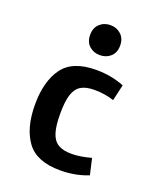

<svg xmlns="http://www.w3.org/2000/svg" viewBox="-123 -724 685 811"><g transform="rotate(20 219.0 -318.5)"><path d="M264.6 -362.3Q225.6 -362.3 203.6 -348.6Q181.6 -335 171.9 -304.2Q162.1 -273.4 162.1 -218.8Q162.1 -164.1 171.9 -133.3Q181.6 -102.5 203.6 -88.9Q225.6 -75.2 264.6 -75.2Q302.7 -75.2 352.5 -88.9L369.1 -16.6Q311.5 6.8 243.2 6.8Q136.7 6.8 92.8 -53.7Q48.8 -114.3 48.8 -218.8Q48.8 -323.2 92.8 -383.8Q136.7 -444.3 243.2 -444.3Q311.5 -444.3 369.1 -420.9L352.5 -348.6Q311.5 -362.3 264.6 -362.3ZM234.4 -642.6Q262.7 -642.6 282.2 -624.5Q301.8 -606.4 301.8 -575.2Q301.8 -543 282.2 -525.4Q262.7 -507.8 234.4 -507.8Q206.1 -507.8 186.5 -525.4Q167 -543 167 -575.2Q167 -606.4 186.5 -624.5Q206.1 -642.6 234.4 -642.6Z"/></g></svg>

Font: Sudo
Style: Bold
Weight: 700
Monospace: yes
Designer: Jens Kutilek
Foundry: Jens Kutilek
Version: Version 0.040